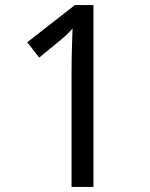

<svg xmlns="http://www.w3.org/2000/svg" viewBox="-20 -734 591 754"><path d="M261 0V-446Q261 -477 261.5 -507Q262 -537 263 -566Q264 -595 265 -622Q251 -606 235.5 -592Q220 -578 206 -567L134 -508L87 -568L274 -714H347V0Z"/></svg>

Font: Noto Sans Gujarati
Style: Regular
Weight: 400
Designer: Jelle Bosma - Monotype Design Team, Universal Thirst
Foundry: Monotype Imaging Inc.
Version: Version 2.102